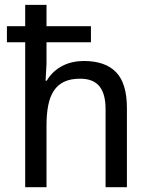

<svg xmlns="http://www.w3.org/2000/svg" viewBox="-20 -780 629 800"><path d="M419.9 0V-325.2Q419.9 -388.7 394.3 -420.4Q368.7 -452.1 314 -452.1Q274.4 -452.1 247.6 -439.5Q220.7 -426.8 204.3 -401.9Q188 -377 180.9 -340.8Q173.8 -304.7 173.8 -257.8V0H85V-604H8.8V-670.9H85V-759.8H173.8V-670.9H358.9V-604H173.8V-514.2L169.9 -443.8H174.8Q187 -464.8 203.9 -480.2Q220.7 -495.6 240.7 -505.9Q260.7 -516.1 283.2 -521Q305.7 -525.9 329.1 -525.9Q418.5 -525.9 463.6 -479.2Q508.8 -432.6 508.8 -330.1V0Z"/></svg>

Font: Droid Sans
Style: Regular
Weight: 400
Foundry: Ascender Corporation
Version: Version 1.00 build 114